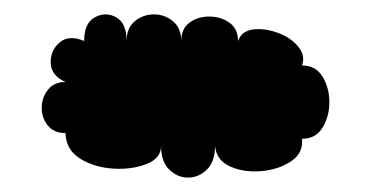

<svg xmlns="http://www.w3.org/2000/svg" viewBox="-20 -430 511 267"><path d="M71 -245Q55 -245 46.5 -255.5Q38 -266 38 -280Q38 -294 46.5 -305Q55 -316 71 -316Q51 -325 50.5 -342.5Q50 -360 63 -371Q76 -382 97 -373Q97 -398 112 -406Q127 -414 141.5 -406Q156 -398 156 -373Q156 -391 167.5 -400.5Q179 -410 194 -410Q209 -410 220.5 -400.5Q232 -391 232 -373Q232 -390 243.5 -398.5Q255 -407 271 -407Q287 -407 299 -398.5Q311 -390 311 -373Q316 -387 332 -389Q348 -391 366 -384.5Q384 -378 394.5 -365.5Q405 -353 400 -339Q419 -339 428.5 -323.5Q438 -308 438 -288Q438 -268 428.5 -252.5Q419 -237 400 -237Q402 -217 384.5 -205.5Q367 -194 343 -192Q319 -190 300 -198.5Q281 -207 279 -227Q279 -205 267.5 -194Q256 -183 241.5 -183Q227 -183 215.5 -194Q204 -205 204 -227Q204 -210 184 -202Q164 -194 138 -195.5Q112 -197 92 -209Q72 -221 71 -245Z"/></svg>

Font: Rubik Bubbles
Style: Regular
Weight: 400
Designer: Hubert and Fischer, NaN
Foundry: Hubert and Fischer, NaN
Version: Version 2.200